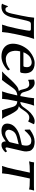

<svg xmlns="http://www.w3.org/2000/svg" viewBox="1034 -1512 489 2596"><g transform="rotate(90 1278.0 -214.5)"><path d="M220.2 -150.9Q202.1 -64.9 165.5 -27.3Q128.9 9.8 71.8 9.8Q43.5 9.8 31.7 2L31.2 -1Q39.1 -11.2 48.8 -38.8Q58.6 -66.4 63 -75.2L73.2 -76.2L75.2 -70.3L77.1 -64.9Q77.6 -63.5 79.1 -60.1Q80.6 -56.6 82 -55.2L85 -51.8Q86.4 -49.3 88.9 -48.3L93.8 -45.9Q96.7 -44.9 100.3 -44.4Q104 -43.9 108.4 -43.9Q128.4 -43.9 141.6 -63.5Q154.8 -83.5 164.6 -129.9L191.9 -258.8Q214.8 -367.7 219.2 -429.2L220.7 -432.1Q243.2 -429.2 277.3 -429.2H452.1Q467.3 -429.2 480.5 -429.9Q493.7 -430.7 499 -431.6L504.9 -432.1L505.4 -429.2Q481.9 -364.3 452.6 -229L441.9 -179.2Q417.5 -64.9 414.1 0L411.6 2.9Q397.9 0 363.8 0Q348.1 0 335.7 0.7Q323.2 1.5 318.8 2L314.5 2.9L314 0Q335.4 -57.1 361.8 -179.2L372.6 -229Q397.5 -353 395.5 -375Q392.6 -380.4 390.6 -382.6Q388.7 -384.8 384.3 -386.5Q379.9 -388.2 372.6 -388.2H304.7Q294.4 -388.2 288.8 -385.3Q283.2 -382.3 275.9 -375Q260.3 -344.2 244.6 -266.1Z M687 -287.1H868.2Q881.8 -287.1 884.8 -300.8Q895.5 -352.1 876.2 -375.5Q856.9 -398.9 824.7 -398.9Q815.4 -398.9 805.2 -397.5Q794.9 -396 777.8 -389.4Q760.7 -382.8 745.6 -371.6Q730.5 -360.4 714.4 -338.4Q698.2 -316.4 687 -287.1ZM919.4 -105 933.6 -79.1Q895 -38.6 845.2 -14.4Q795.4 9.8 743.7 9.8Q677.2 9.8 634.8 -18.8Q592.3 -47.4 578.6 -94Q564.9 -140.6 577.1 -199.2Q588.9 -253.9 617.2 -300.3Q645.5 -346.7 681.9 -376.2Q718.3 -405.8 757.8 -422.4Q797.4 -439 833.5 -439Q871.6 -439 899.4 -428.2Q927.2 -417.5 942.1 -400.1Q957 -382.8 964.4 -358.9Q971.7 -335 971.2 -310.8Q970.7 -286.6 965.3 -259.8Q961.9 -243.2 943.8 -243.2H674.8Q664.6 -198.7 667.7 -165.8Q670.9 -132.8 680.7 -110.4Q690.4 -87.9 707.3 -74.2Q724.1 -60.5 741.2 -54.7Q758.3 -48.8 776.4 -48.8Q856 -48.8 919.4 -105Z M1147 -112.8 1128.9 -87.9 1109.9 -60.5 1088.9 -32.2 1061.5 2.9Q1041 0 999 0Q961.4 0 949.2 2.9L948.2 0Q982.9 -31.2 1025.9 -80.1Q1068.8 -127.9 1100.6 -158.2Q1135.7 -191.4 1157.2 -205.6Q1179.2 -219.7 1211.9 -225.1L1212.4 -227.1Q1201.7 -232.9 1196.3 -250.2Q1190.9 -267.6 1185.1 -293.2Q1179.2 -318.8 1170.4 -335Q1161.6 -350.6 1149.2 -358.4Q1136.7 -366.2 1125 -366.2Q1086.9 -366.2 1066.9 -352.1L1059.1 -354L1056.2 -428.2L1061 -432.1Q1085 -439 1101.6 -439Q1135.7 -439 1163.8 -413.8Q1191.9 -388.7 1206.1 -354Q1211.9 -340.3 1218.5 -316.9Q1225.1 -293.5 1229.5 -280.8Q1233.9 -268.1 1246.3 -257.1Q1258.8 -246.1 1279.3 -245.1L1280.3 -250Q1305.7 -377.9 1308.1 -429.2L1310.1 -432.1Q1323.2 -429.2 1358.4 -429.2Q1373.5 -429.2 1385.7 -429.9Q1397.9 -430.7 1402.3 -431.6L1406.7 -432.1L1408.2 -429.2L1400.9 -407.2L1394 -388.7Q1391.6 -380.4 1388.2 -366.5Q1384.8 -352.5 1383.1 -346.9Q1381.3 -341.3 1377.2 -324Q1373 -306.6 1372.1 -302.2L1366.2 -276.4L1360.4 -250L1359.4 -245.1Q1380.4 -246.1 1397.2 -257.1Q1414.1 -268.1 1423.8 -280.8Q1433.6 -293.5 1449.7 -316.7Q1465.8 -339.8 1478 -354Q1506.8 -388.7 1545.9 -413.8Q1585 -439 1619.1 -439Q1635.7 -439 1656.7 -432.1L1660.2 -428.2L1625 -354L1616.7 -352.1Q1610.4 -358.4 1600.6 -361.8Q1590.8 -365.2 1584 -365.7Q1577.1 -366.2 1564.9 -366.2Q1537.1 -366.2 1506.3 -335Q1490.7 -318.8 1474.1 -293.2Q1457.5 -267.6 1444.3 -250.2Q1431.2 -232.9 1418.5 -227.1L1418 -225.1Q1448.2 -219.7 1464.4 -205.6Q1479.5 -191.9 1500.5 -158.2Q1520 -127 1542.5 -79.1Q1564.9 -30.8 1585.9 0L1583.5 2.9Q1571.8 0 1535.2 0Q1492.7 0 1471.2 2.9Q1462.9 -20 1456.5 -39.8Q1450.2 -59.6 1443.8 -81.1L1435.1 -112.8L1432.1 -123Q1428.2 -137.7 1425.8 -144.5Q1423.3 -151.4 1418.7 -162.4Q1414.1 -173.3 1408.9 -178.7Q1403.8 -184.1 1395.8 -190.4Q1387.7 -196.8 1376.5 -200Q1365.2 -203.1 1350.6 -204.6L1345.2 -179.2Q1319.8 -58.6 1316.9 0L1314.5 2.9Q1301.3 0 1267.1 0Q1251.5 0 1239 0.7Q1226.6 1.5 1222.2 2L1217.3 2.9L1216.8 0Q1238.3 -57.6 1265.1 -179.2L1270.5 -204.6Q1260.7 -203.6 1251.7 -201.7Q1242.7 -199.7 1235.6 -197.8Q1228.5 -195.8 1220.9 -191.2Q1213.4 -186.5 1208.7 -184.3Q1204.1 -182.1 1197 -175Q1189.9 -168 1187 -165.3Q1184.1 -162.6 1177 -153.3Q1169.9 -144 1167.7 -141.4Q1165.5 -138.7 1157.2 -127.2Q1148.9 -115.7 1147 -112.8Z M1931.2 -223.1 1846.7 -202.1Q1792 -188.5 1768.3 -164.1Q1744.6 -139.6 1736.3 -102.1Q1731 -77.6 1745.1 -59.3Q1759.3 -41 1789.6 -41Q1822.8 -41 1884.8 -84Q1900.9 -94.2 1904.3 -109.9ZM1976.1 -76.2Q1969.2 -44.9 1985.4 -44.9Q1991.7 -44.9 1998.3 -48.1Q2004.9 -51.3 2015.1 -58.3Q2025.4 -65.4 2025.9 -65.9L2028.3 -64L2040 -43Q2011.2 -14.2 1988 -2.2Q1964.8 9.8 1940.9 9.8Q1924.3 9.8 1913.6 3.4Q1902.8 -2.9 1898.7 -13.2Q1894.5 -23.4 1893.6 -31.7Q1892.6 -40 1893.1 -47.9H1891.1Q1846.2 -14.2 1817.1 -2.2Q1788.1 9.8 1749.5 9.8Q1694.8 9.8 1669.2 -17.3Q1643.6 -44.4 1654.8 -98.1Q1665.5 -148.9 1715.8 -187.5Q1765.6 -226.1 1842.3 -243.2L1935.1 -264.2Q1941.4 -266.1 1943.4 -275.9Q1949.2 -302.7 1949.5 -323.5Q1949.7 -344.2 1944.6 -356.7Q1939.5 -369.1 1932.9 -377.2Q1926.3 -385.3 1915.5 -388.7Q1904.8 -392.1 1897 -393.1Q1889.2 -394 1878.4 -394Q1847.2 -394 1811.8 -368.4Q1776.4 -342.8 1746.6 -305.2L1733.9 -306.2L1731.9 -373L1735.8 -377Q1819.3 -439 1897 -439Q1913.6 -439 1928 -437Q1942.4 -435.1 1958 -430.4Q1973.6 -425.8 1985.4 -417.7Q1997.1 -409.7 2007.6 -397.5Q2018.1 -385.3 2022.5 -368.2Q2026.9 -351.1 2028.1 -328.4Q2029.3 -305.7 2022.5 -276.9Q2021.5 -272.9 2000.5 -182.6Q1980 -95.2 1976.1 -76.2Z M2314.5 -374Q2258.8 -374 2221.2 -371.1Q2183.6 -368.2 2173.8 -365.2L2164.1 -362.8L2162.6 -366.2Q2170.4 -389.2 2175.8 -429.2L2178.2 -431.2Q2207.5 -429.2 2232.9 -429.2H2499Q2523.9 -429.2 2554.2 -431.2L2556.2 -429.2Q2543.9 -385.7 2542.5 -366.2L2540 -362.8Q2518.6 -374 2394 -374L2353 -180.2Q2327.6 -60.1 2324.7 0L2322.3 2.9Q2309.1 0 2274.9 0Q2259.3 0 2246.8 0.7Q2234.4 1.5 2229.5 2L2225.1 2.9L2224.6 0Q2247.1 -58.6 2272.9 -180.2Z"/></g></svg>

Font: Linux Biolinum G
Style: Italic
Weight: 400
Italic angle: -12°
Designer: Philipp H. Poll
Foundry: Philipp H. Poll
Version: Version 0.5.1